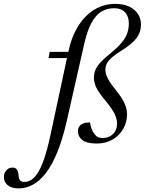

<svg xmlns="http://www.w3.org/2000/svg" viewBox="-196 -748 764 1014"><path d="M60.5 -441.5 66.5 -474H204.5L198.5 -441.5ZM156.5 -108.5Q134 -10.5 105.8 57.8Q77.5 126 44.8 167.8Q12 209.5 -23.8 228.2Q-59.5 247 -96.5 247Q-135 247 -155.2 230.2Q-175.5 213.5 -175.5 187Q-175.5 167.5 -163.2 152.2Q-151 137 -130 137Q-114.5 137 -107 147Q-99.5 157 -98 178Q-96.5 199 -88.8 206Q-81 213 -68 213Q-49 213 -31 202Q-13 191 4.5 163.2Q22 135.5 38.5 86.8Q55 38 71 -37L164 -471Q182 -556 218.8 -613Q255.5 -670 305.2 -698.8Q355 -727.5 412 -727.5Q457 -727.5 487.2 -712.8Q517.5 -698 533 -673.5Q548.5 -649 548.5 -618.5Q548.5 -577.5 524.8 -546.5Q501 -515.5 446.5 -481.5Q410.5 -459 392 -441.8Q373.5 -424.5 367 -410Q360.5 -395.5 360.5 -379Q360.5 -366 365.5 -351.5Q370.5 -337 382.2 -318Q394 -299 416 -272Q448.5 -232 461.8 -202Q475 -172 475 -145Q475 -103 454.8 -67.5Q434.5 -32 398.5 -11Q362.5 10 315.5 10Q262 10 238.8 -8.5Q215.5 -27 215.5 -54Q215.5 -69.5 222.5 -80Q229.5 -90.5 243.5 -96Q257.5 -101.5 279 -101.5Q282.5 -82.5 287.2 -69Q292 -55.5 301 -42.5Q310.5 -29.5 320.8 -24.2Q331 -19 344.5 -19Q368 -19 385.2 -28.5Q402.5 -38 412.2 -55Q422 -72 422 -95Q422 -120.5 409 -147.2Q396 -174 361 -216Q326.5 -257.5 313.2 -284.2Q300 -311 300 -338.5Q300 -360 307.8 -378.8Q315.5 -397.5 335.2 -419Q355 -440.5 391.5 -470Q428 -499.5 448.2 -524.8Q468.5 -550 476.5 -574.2Q484.5 -598.5 484.5 -624.5Q484.5 -660.5 464.8 -682.5Q445 -704.5 406 -704.5Q368 -704.5 338.2 -686Q308.5 -667.5 286.8 -626.8Q265 -586 249.5 -519.5Z"/></svg>

Font: Newsreader 48pt
Style: Italic
Weight: 400
Italic angle: -17°
Version: Version 1.003